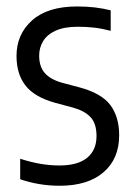

<svg xmlns="http://www.w3.org/2000/svg" viewBox="-20 -571 418 600"><path d="M166.7 9.5Q133.9 9.5 103 4.3Q72.1 -0.9 43.1 -10.8V-74.9Q76 -64.3 105.9 -59.1Q135.8 -53.9 165.7 -53.9Q222.8 -53.9 252.2 -77.8Q281.6 -101.8 281.6 -145.8Q281.6 -185.1 262.9 -204.9Q244.3 -224.8 208.1 -234.8L153.4 -249.4Q88.2 -267.3 59.9 -303.4Q31.6 -339.5 31.6 -396Q31.6 -464 80.3 -507.4Q129.1 -550.8 220.6 -550.8Q250.9 -550.8 276.5 -547.8Q302.1 -544.7 325.9 -538.8V-474.7Q298.7 -481.8 274.8 -484.6Q250.9 -487.4 223.5 -487.4Q180.8 -487.4 154 -475.2Q127.2 -463 114.8 -442.5Q102.4 -422 102.4 -397.3Q102.4 -362.7 119.9 -342.8Q137.4 -322.8 173.9 -312.4L228.6 -297.9Q297.4 -279.4 324.9 -242.6Q352.4 -205.8 352.4 -148.3Q352.4 -74.5 303.3 -32.5Q254.1 9.5 166.7 9.5Z"/></svg>

Font: Encode Sans Condensed Thin
Style: Regular
Weight: 100
Width: 3
Designer: Multiple Designers
Foundry: Impallari Type
Version: Version 3.002